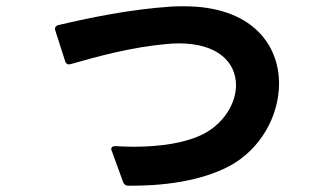

<svg xmlns="http://www.w3.org/2000/svg" viewBox="-20 -568 1040 611"><path d="M388 23C494 24 616 10 709 -39C809 -92 868 -199 868 -302C868 -429 778 -548 566 -548C552 -548 538 -548 524 -547C393 -538 272 -513 165 -488C158 -486 155 -482 155 -476C155 -475 155 -473 156 -471L187 -374C189 -367 193 -363 199 -363L205 -364C292 -389 399 -418 511 -428C524 -429 536 -430 548 -430C677 -430 731 -367 731 -297C731 -239 693 -177 630 -143C575 -114 495 -101 403 -101C385 -101 366 -102 347 -103C339 -103 334 -100 334 -93C334 -91 335 -89 336 -87L372 12C375 19 380 23 388 23Z"/></svg>

Font: LINE Seed JP_OTF Bold
Style: Regular
Weight: 700
Designer: LINE & Fontrix & Fontworks
Version: Version 1.009